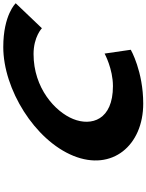

<svg xmlns="http://www.w3.org/2000/svg" viewBox="119 -999 895 1173"><g transform="rotate(-90 566.5 -412.5)"><path d="M626.9 -170C419 -170 381 -302 425.9 -413C470.3 -523 614.9 -655 822.8 -655C928.4 -655 980.4 -604 980.4 -604L1133.1 -764C1133.1 -764 1062.6 -840 865.7 -840C608.3 -840 296.4 -648 200.7 -411C105.3 -175 263.9 15 520.2 15C717.1 15 849 -61 849 -61L825.7 -221C825.7 -221 732.5 -170 626.9 -170Z"/></g></svg>

Font: Hussar
Style: BdWideOblFour
Weight: 700
Foundry: Cannot Into Space Fonts
Version: Version 2.00